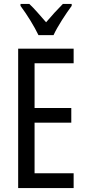

<svg xmlns="http://www.w3.org/2000/svg" viewBox="-20 -963 442 983"><path d="M177 -783H254C275 -829 317 -892 347 -933V-943H302C268 -908 250 -889 216 -849C186 -883 155 -920 130 -943H85V-933C120 -886 156 -827 177 -783ZM357 0V-76H157V-335H345V-410H157V-639H357V-714H73V0Z"/></svg>

Font: Noto Sans Sinhala ExtraCondensed
Style: Regular
Weight: 400
Width: 2
Designer: Jelle Bosma - Monotype Design Team
Foundry: Monotype Imaging Inc.
Version: Version 2.006